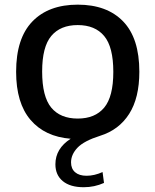

<svg xmlns="http://www.w3.org/2000/svg" viewBox="-20 -572 651 804"><path d="M277.5 108Q277.5 134.5 294.5 149.2Q311.5 164 342.5 164Q375 164 409.5 148.5L415.5 194Q375.5 212 330.5 212Q274 212 243 186.5Q212 161 212 116Q212 50 276 9Q168 0.5 107.8 -70Q47.5 -140.5 47.5 -271.5Q47.5 -411.5 115.5 -482Q183.5 -552.5 305.5 -552.5Q428 -552.5 495.8 -482.2Q563.5 -412 563.5 -271.5Q563.5 -162 520.8 -95Q478 -28 399.5 -3.5Q331.5 18 304.5 46.5Q277.5 75 277.5 108ZM305.5 -75.5Q378 -75.5 416.2 -121.2Q454.5 -167 454.5 -271Q454.5 -375.5 416.2 -421.2Q378 -467 305.5 -467Q233 -467 194.8 -421.5Q156.5 -376 156.5 -272.5Q156.5 -167.5 194.5 -121.5Q232.5 -75.5 305.5 -75.5Z"/></svg>

Font: Encode Sans Semi Expanded Medium
Style: Regular
Weight: 500
Width: 6
Designer: Multiple Designers
Foundry: Impallari Type
Version: Version 2.000